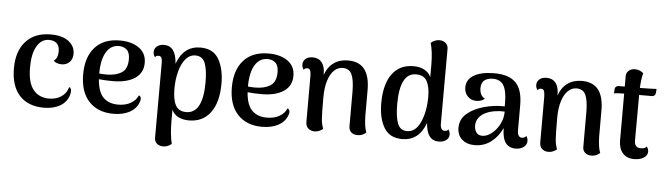

<svg xmlns="http://www.w3.org/2000/svg" viewBox="-54 -960 4876 1406"><g transform="rotate(5 2384.0 -256.5)"><path d="M39 -256Q39 -382 104 -454Q169 -526 287 -526Q372 -526 418.5 -490.5Q465 -455 465 -399Q465 -361 442.5 -338Q420 -315 384 -315Q367 -315 350.5 -320.5Q334 -326 325 -337Q355 -357 355 -408Q355 -448 334 -466.5Q313 -485 278 -485Q222 -485 189 -429.5Q156 -374 156 -273Q156 -161 198 -109Q240 -57 314 -57Q367 -57 405 -83Q443 -109 454 -154Q470 -148 470 -125Q470 -112 466 -97Q450 -44 401.5 -15.5Q353 13 282 13Q166 13 102.5 -56.5Q39 -126 39 -256Z M984 -113Q984 -101 977 -84Q958 -37 909.5 -12Q861 13 793 13Q679 13 613.5 -57Q548 -127 548 -256Q548 -383 612 -454.5Q676 -526 795 -526Q882 -526 936 -487.5Q990 -449 990 -378Q990 -304 930.5 -264.5Q871 -225 769 -225Q711 -225 666 -230Q673 -137 713 -97Q753 -57 822 -57Q876 -57 914.5 -79Q953 -101 968 -138Q984 -131 984 -113ZM665 -272Q691 -269 718 -269Q786 -269 829 -296Q872 -323 872 -395Q872 -444 849 -464.5Q826 -485 791 -485Q732 -485 698.5 -429.5Q665 -374 665 -272Z M1563 -277Q1563 -138 1506.5 -62.5Q1450 13 1349 13Q1302 13 1269 -4.5Q1236 -22 1222 -55V25Q1222 131 1239 195Q1212 219 1176 219Q1149 219 1131 203.5Q1113 188 1113 162L1114 -388Q1114 -415 1107.5 -427Q1101 -439 1087 -439Q1068 -439 1061 -426Q1048 -445 1048 -464Q1048 -489 1068 -505.5Q1088 -522 1120 -522Q1207 -522 1215 -392Q1264 -526 1387 -526Q1482 -526 1522.5 -455Q1563 -384 1563 -277ZM1446 -277Q1446 -366 1427 -415.5Q1408 -465 1355 -465Q1313 -465 1283 -429Q1253 -393 1238 -334Q1223 -275 1223 -209Q1223 -129 1245.5 -87.5Q1268 -46 1323 -46Q1446 -46 1446 -277Z M2077 -113Q2077 -101 2070 -84Q2051 -37 2002.5 -12Q1954 13 1886 13Q1772 13 1706.5 -57Q1641 -127 1641 -256Q1641 -383 1705 -454.5Q1769 -526 1888 -526Q1975 -526 2029 -487.5Q2083 -449 2083 -378Q2083 -304 2023.5 -264.5Q1964 -225 1862 -225Q1804 -225 1759 -230Q1766 -137 1806 -97Q1846 -57 1915 -57Q1969 -57 2007.5 -79Q2046 -101 2061 -138Q2077 -131 2077 -113ZM1758 -272Q1784 -269 1811 -269Q1879 -269 1922 -296Q1965 -323 1965 -395Q1965 -444 1942 -464.5Q1919 -485 1884 -485Q1825 -485 1791.5 -429.5Q1758 -374 1758 -272Z M2651 -12Q2624 13 2588 13Q2560 13 2542 -2.5Q2524 -18 2524 -45V-306Q2523 -389 2504.5 -428.5Q2486 -468 2437 -468Q2404 -468 2376.5 -443Q2349 -418 2332 -366.5Q2315 -315 2315 -238Q2315 -120 2318 -82Q2321 -44 2334 -11Q2324 -2 2307.5 5.5Q2291 13 2272 13Q2243 13 2225 -4Q2207 -21 2207 -50V-391Q2206 -419 2200 -431Q2194 -443 2180 -443Q2161 -443 2154 -429Q2141 -448 2141 -467Q2141 -493 2160 -509.5Q2179 -526 2213 -526Q2256 -526 2279.5 -496.5Q2303 -467 2303 -409V-404Q2323 -463 2366.5 -494.5Q2410 -526 2472 -526Q2554 -526 2593.5 -475Q2633 -424 2633 -322V-131Q2635 -49 2651 -12Z M3260 -49Q3260 -24 3238.5 -8Q3217 8 3184 8Q3096 8 3088 -121Q3040 13 2916 13Q2823 13 2782 -56.5Q2741 -126 2741 -235Q2741 -374 2796 -450Q2851 -526 2953 -526Q3001 -526 3034 -508Q3067 -490 3082 -457V-543Q3082 -644 3063 -707Q3091 -732 3126 -732Q3154 -732 3172 -716Q3190 -700 3190 -674L3189 -126Q3189 -74 3222 -74Q3241 -74 3248 -87Q3260 -69 3260 -49ZM3080 -314Q3080 -383 3058 -425.5Q3036 -468 2977 -468Q2858 -468 2858 -238Q2858 -146 2877 -97Q2896 -48 2947 -48Q3010 -48 3045 -126Q3080 -204 3080 -314Z M3832 -52Q3832 -26 3809 -8Q3786 10 3750 10Q3701 10 3676 -23.5Q3651 -57 3650 -132Q3620 -67 3568 -28Q3516 11 3449 11Q3391 11 3355.5 -20.5Q3320 -52 3320 -106Q3320 -169 3368 -210Q3416 -251 3491 -272Q3566 -293 3644 -291V-316Q3644 -403 3620 -444Q3596 -485 3540 -485Q3502 -485 3478.5 -467Q3455 -449 3455 -408Q3455 -385 3464 -365Q3473 -345 3494 -335Q3484 -324 3467.5 -318.5Q3451 -313 3433 -313Q3393 -313 3368.5 -339.5Q3344 -366 3344 -404Q3344 -463 3398 -494.5Q3452 -526 3547 -526Q3655 -526 3705.5 -474.5Q3756 -423 3756 -310V-126Q3756 -73 3790 -73Q3798 -73 3806.5 -77Q3815 -81 3820 -89Q3832 -73 3832 -52ZM3647 -253Q3612 -255 3576 -249.5Q3540 -244 3514 -232Q3479 -217 3459.5 -191.5Q3440 -166 3440 -132Q3440 -102 3454.5 -82Q3469 -62 3499 -62Q3532 -62 3566.5 -88.5Q3601 -115 3624 -159Q3647 -203 3647 -253Z M4370 -12Q4343 13 4307 13Q4279 13 4261 -2.5Q4243 -18 4243 -45V-306Q4242 -389 4223.5 -428.5Q4205 -468 4156 -468Q4123 -468 4095.5 -443Q4068 -418 4051 -366.5Q4034 -315 4034 -238Q4034 -120 4037 -82Q4040 -44 4053 -11Q4043 -2 4026.5 5.5Q4010 13 3991 13Q3962 13 3944 -4Q3926 -21 3926 -50V-391Q3925 -419 3919 -431Q3913 -443 3899 -443Q3880 -443 3873 -429Q3860 -448 3860 -467Q3860 -493 3879 -509.5Q3898 -526 3932 -526Q3975 -526 3998.5 -496.5Q4022 -467 4022 -409V-404Q4042 -463 4085.5 -494.5Q4129 -526 4191 -526Q4273 -526 4312.5 -475Q4352 -424 4352 -322V-131Q4354 -49 4370 -12Z M4740 -515 4739 -488Q4738 -475 4730.5 -467.5Q4723 -460 4711 -460H4617V-427L4616 -126Q4616 -72 4663 -72Q4677 -72 4689.5 -76.5Q4702 -81 4706 -89Q4719 -70 4719 -52Q4719 -24 4691.5 -6.5Q4664 11 4621 11Q4567 11 4537 -23Q4507 -57 4507 -117V-460H4493Q4480 -460 4463 -459Q4446 -458 4433 -456L4434 -485Q4435 -498 4443 -505Q4451 -512 4463 -512H4507V-588Q4507 -614 4525 -629.5Q4543 -645 4571 -645Q4606 -645 4633 -621Q4621 -577 4618 -512H4636Q4655 -512 4688 -513Q4721 -514 4740 -515Z"/></g></svg>

Font: Arima Madurai
Style: Bold
Weight: 700
Designer: Joana Correia and Natanael Gama
Foundry: NDISCOVER
Version: Version 1.019